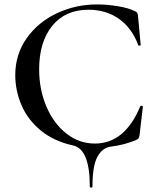

<svg xmlns="http://www.w3.org/2000/svg" viewBox="-20 -656 709 868"><path d="M312 2Q224 -17 164.5 -66Q105 -115 77 -181Q49 -247 49 -316Q49 -410 100.5 -483Q152 -556 237 -596Q322 -636 419 -636Q464 -636 512.5 -628Q561 -620 589 -606Q598 -602 600.5 -598Q603 -594 604 -583L616 -453Q616 -450 611 -449.5Q606 -449 605 -452Q576 -530 517.5 -571Q459 -612 380 -612Q275 -612 216 -539Q157 -466 157 -343Q157 -251 190 -174Q223 -97 280.5 -52Q338 -7 409 -7Q544 -7 614 -175Q616 -178 619 -178Q621 -178 623.5 -176.5Q626 -175 626 -174L611 -46Q609 -34 606.5 -30.5Q604 -27 595 -23Q544 -1 480 7Q441 13 419.5 54.5Q398 96 398 187Q398 192 392 192Q386 192 386 187Q386 20 312 2Z"/></svg>

Font: Cormorant Garamond SemiBold
Style: Regular
Weight: 600
Designer: Christian Thalmann (Catharsis Fonts)
Foundry: Catharsis Fonts
Version: Version 4.000